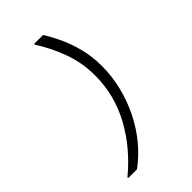

<svg xmlns="http://www.w3.org/2000/svg" viewBox="-293 -906 1185 1185"><g transform="rotate(-45 300.0 -313.0)"><path d="M82 185 83 178Q224 61 305 -88Q386 -237 386 -407Q386 -520 348 -622Q310 -724 257 -804L258 -811H335Q363 -768 391 -708.5Q419 -649 438 -575.5Q457 -502 457 -417Q457 -329 435.5 -242Q414 -155 374.5 -75.5Q335 4 280 70.5Q225 137 159 185Z"/></g></svg>

Font: DM Mono Light
Style: Italic
Weight: 300
Italic angle: -10°
Designer: Colophon Foundry
Foundry: Colophon Foundry
Version: Version 1.000; ttfautohint (v1.8.2.53-6de2)